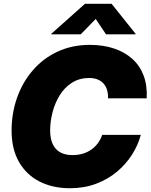

<svg xmlns="http://www.w3.org/2000/svg" viewBox="-20 -972 786 1002"><path d="M345.2 10.3Q255.4 10.3 186.8 -24.4Q118.2 -59.1 79.3 -126.5Q40.5 -193.8 40.5 -290.5Q40.5 -381.3 69.1 -462.2Q97.7 -543 151.4 -605.2Q205.1 -667.5 280.5 -702.6Q356 -737.8 449.2 -737.8Q518.1 -737.8 574.2 -719.2Q630.4 -700.7 670.2 -665Q710 -629.4 729.5 -577.6Q749 -525.9 745.6 -459H543.9Q544.4 -483.4 538.6 -502.9Q532.7 -522.5 520.3 -536.1Q507.8 -549.8 489.3 -557.4Q470.7 -564.9 445.8 -564.9Q393.6 -564.9 355 -540Q316.4 -515.1 291.5 -474.6Q266.6 -434.1 254.2 -386Q241.7 -337.9 241.7 -291.5Q241.7 -248.5 255.1 -220Q268.6 -191.4 294.4 -177Q320.3 -162.6 358.4 -162.6Q387.2 -162.6 411.9 -169.9Q436.5 -177.2 456.3 -191.2Q476.1 -205.1 490.7 -224.6Q505.4 -244.1 513.2 -268.1H714.8Q701.2 -215.8 669.7 -166Q638.2 -116.2 591.1 -76.4Q543.9 -36.6 481.9 -13.2Q419.9 10.3 345.2 10.3ZM401.4 -793H247.1V-794.9L423.3 -952.1H562.5L688 -794.9L687.5 -793H533.2L479.5 -873Z"/></svg>

Font: Inter 20pt Black
Style: Italic
Weight: 900
Italic angle: -9.3988°
Version: Version 4.001;git-66647c0bb